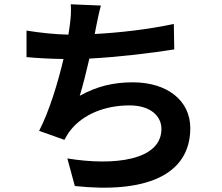

<svg xmlns="http://www.w3.org/2000/svg" viewBox="-20 -823 1040 898"><path d="M104 -680V-556C155 -551 214 -548 277 -547C251 -437 211 -304 163 -211L281 -169C291 -186 298 -199 309 -213C369 -289 471 -330 586 -330C684 -330 735 -280 735 -220C735 -73 514 -46 295 -82L330 47C653 82 870 1 870 -224C870 -352 763 -438 601 -438C512 -438 434 -420 353 -375C368 -424 384 -488 398 -549C532 -556 691 -575 795 -592L793 -711C672 -685 537 -670 423 -664L429 -695C436 -728 442 -762 452 -797L311 -803C313 -770 312 -745 306 -702L300 -661C239 -662 164 -670 104 -680Z"/></svg>

Font: Noto Sans Mono CJK SC
Style: Bold
Weight: 700
Designer: Ryoko NISHIZUKA 西塚涼子 (kana, bopomofo & ideographs); Paul D. Hunt (Latin, Greek & Cyrillic); Sandoll Communications 산돌커뮤니
Foundry: Adobe
Version: Version 2.004;hotconv 1.0.118;makeotfexe 2.5.65603